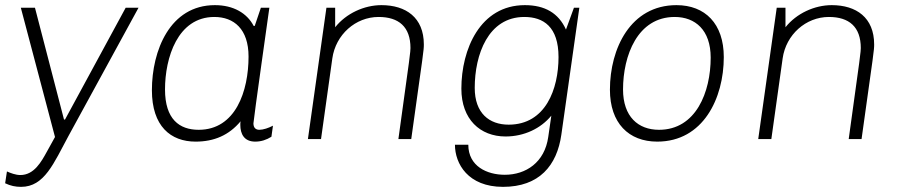

<svg xmlns="http://www.w3.org/2000/svg" viewBox="-39 -541 3521 747"><path d="M228 -13 500 -511H450L214 -76H210L97 -511H42L175 -8L144 48C122 88 94 140 40 140C22 140 1 132 -12 126L-19 172C2 182 21 186 43 186C134 186 170 94 228 -13Z M896 -55C896 -21 910 10 954 10C977 10 998 3 1017 -9L1023 -52C1006 -43 985 -36 970 -36C957 -36 947 -43 947 -61C947 -73 1009 -511 1009 -511H976L952 -440H948C922 -490 869 -521 797 -521C622 -521 552 -344 552 -190C552 -50 625 10 722 10C794 10 852 -15 897 -69C896 -64 896 -60 896 -55ZM734 -36C659 -36 603 -77 603 -193C603 -316 652 -475 795 -475C871 -475 928 -428 928 -321C928 -187 878 -36 734 -36Z M1511 0H1561C1609 -343 1610 -345 1610 -368C1610 -473 1540 -521 1445 -521C1378 -521 1308 -489 1265 -435V-511H1231L1159 0H1210L1254 -314C1267 -406 1344 -475 1434 -475C1512 -475 1558 -437 1558 -354C1558 -342 1557 -328 1511 0Z M1783 22H1731C1731 96 1782 186 1918 186C2059 186 2128 103 2145 -17L2215 -511H2194L2163 -426C2134 -490 2081 -521 2003 -521C1829 -521 1756 -349 1756 -196C1756 -77 1829 -10 1928 -10C2000 -10 2065 -41 2106 -91L2094 -8C2080 91 2007 139 1925 139C1856 139 1783 106 1783 22ZM1940 -56C1864 -56 1808 -101 1808 -199C1808 -328 1860 -475 2001 -475C2075 -475 2134 -437 2134 -319C2134 -195 2084 -56 1940 -56Z M2518 10C2697 10 2777 -159 2777 -319C2777 -449 2704 -521 2593 -521C2414 -521 2334 -352 2334 -192C2334 -62 2407 10 2518 10ZM2525 -36C2444 -36 2385 -87 2385 -193C2385 -324 2441 -475 2586 -475C2666 -475 2726 -424 2726 -317C2726 -183 2669 -36 2525 -36Z M3263 0H3313C3361 -343 3362 -345 3362 -368C3362 -473 3292 -521 3197 -521C3130 -521 3060 -489 3017 -435V-511H2983L2911 0H2962L3006 -314C3019 -406 3096 -475 3186 -475C3264 -475 3310 -437 3310 -354C3310 -342 3309 -328 3263 0Z"/></svg>

Font: Chivo Light
Style: Italic
Weight: 300
Italic angle: -8°
Designer: Hector Gatti
Foundry: Omnibus-Type
Version: Version 1.003;PS 001.003;hotconv 1.0.70;makeotf.lib2.5.58329